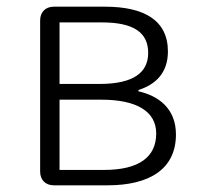

<svg xmlns="http://www.w3.org/2000/svg" viewBox="-20 -554 592 574"><path d="M100 -267V-41C100 -16 116 0 141 0H201H302C426 0 506 -48 506 -152C506 -231 452 -268 394 -281V-285C445 -301 482 -336 482 -400C482 -494 410 -534 294 -534H141C116 -534 100 -518 100 -493ZM158 -395V-487H221H285C382 -487 423 -455 423 -396C423 -339 382 -303 277 -303H158ZM158 -151V-256H283C390 -256 447 -220 447 -155C447 -84 395 -46 291 -46H224H158Z"/></svg>

Font: GenSenRounded2 TW L
Style: Regular
Weight: 300
Version: Version 2.100;PS 2.1;hotconv 16.6.51;makeotf.lib2.5.65220 DE